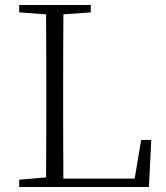

<svg xmlns="http://www.w3.org/2000/svg" viewBox="-20 -743 658 763"><path d="M56.2 -693.8V-723.1H340.8V-693.8L231.9 -686Q231.4 -612.3 231.2 -534.9Q231 -457.5 231 -369.1V-313Q231 -251 231.2 -179.2Q231.4 -107.4 231.9 -33.2H515.1L541 -187H581.1L571.8 0H56.2V-28.8L163.1 -38.1Q163.6 -110.8 163.8 -184.3Q164.1 -257.8 164.1 -330.1V-390.1Q164.1 -464.4 163.8 -538.8Q163.6 -613.3 163.1 -686Z"/></svg>

Font: Source Han Serif TW ExtraLight
Style: Regular
Weight: 250
Designer: Ryoko NISHIZUKA Ë•øÂ°öÊ∂ºÂ≠ê (kana & ideographs); Frank Grie√ühammer (Latin, Greek & Cyrillic); Wenlong ZHANG Âº†ÊñáÈæô 
Foundry: Adobe
Version: Version 2.003;hotconv 1.1.1;makeotfexe 2.6.0